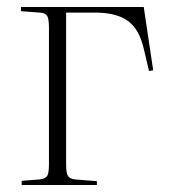

<svg xmlns="http://www.w3.org/2000/svg" viewBox="-20 -529 488 549"><path d="M42 0V-12L94 -16Q110 -18 115 -26Q120 -34 120 -60V-449Q120 -475 115 -483.5Q110 -492 94 -493L40 -497V-509H391L418 -328L406 -326L392 -386Q379 -445 346 -469Q313 -493 252 -493H169V-59Q169 -35 174 -26.5Q179 -18 194 -16L257 -11V0Z"/></svg>

Font: Display Extralight
Style: Regular
Weight: 200
Designer: Latin by Veronika Burian and Jose Scaglione. Greek by Irene Vlachou. Cyrillic by Vera Evstafieva.
Foundry: TypeTogether
Version: Version 3.002